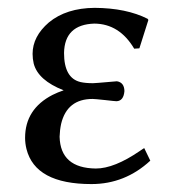

<svg xmlns="http://www.w3.org/2000/svg" viewBox="-20 -459 441 489"><path d="M220.2 -398.9Q144.5 -396.5 143.1 -324.2Q143.1 -259.8 185.1 -250Q197.8 -247.1 216.8 -247.1Q217.3 -247.1 230.5 -248Q273.9 -252 277.8 -252Q296.4 -249 296.9 -227.1Q294.9 -202.1 276.9 -201.2Q272.9 -201.2 248 -204.1Q221.2 -207 215.8 -207Q150.9 -207 135.7 -143.6Q132.3 -127.9 131.8 -110.8Q133.8 -30.8 224.1 -29.8Q271 -29.8 336.4 -74.7Q341.3 -78.1 347.2 -82L362.8 -49.8Q298.3 9.8 212.9 9.8Q69.8 9.8 47.4 -79.6Q43.9 -93.8 43.9 -107.9Q43.9 -181.2 113.8 -217.3Q127.4 -224.1 142.1 -229Q77.1 -254.4 65.9 -296.9Q63 -309.1 63 -321.8Q63 -366.2 104.5 -401.9Q148.9 -438.5 221.2 -439Q301.8 -438.5 356 -411.1L357.9 -408.2L335 -335.9L321.8 -335Q284.2 -398.4 220.2 -398.9Z"/></svg>

Font: Linux Biolinum O
Style: Regular
Weight: 400
Designer: Philipp H. Poll
Foundry: Philipp H. Poll
Version: Version 1.0.4